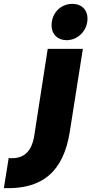

<svg xmlns="http://www.w3.org/2000/svg" viewBox="-143 -773 473 994"><path d="M202 -565C260 -565 310 -614 310 -677C310 -723 279 -753 232 -753C172 -753 124 -707 124 -641C124 -596 155 -565 202 -565ZM-123 201C77 208 185 115 218 -89L286 -520H104L35 -75C23 7 -15 46 -81 46C-86 46 -92 46 -98 45Z"/></svg>

Font: Arthouse Owned Black
Style: Italic
Weight: 900
Italic angle: -10°
Designer: Jeremy Tribby
Foundry: Tribby Type
Version: Version 1.000;PS 001.000;hotconv 1.0.88;makeotf.lib2.5.64775